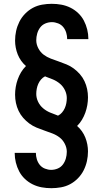

<svg xmlns="http://www.w3.org/2000/svg" viewBox="-20 -843 540 1006"><path d="M249 143Q223 143 198.5 138.5Q174 134 151.5 123Q129 112 110.5 94.5Q92 77 80.5 55Q69 33 63 8.5Q57 -16 57 -41V-42H168Q168 -25 173 -8.5Q178 8 188.5 21Q199 34 215.5 40.5Q232 47 248 47Q266 47 282.5 40Q299 33 309.5 19Q320 5 325 -12.5Q330 -30 330 -48Q330 -69 319.5 -89.5Q309 -110 292 -123Q275 -136 254 -144Q233 -152 212.5 -159Q192 -166 171.5 -174.5Q151 -183 133.5 -196Q116 -209 101.5 -225.5Q87 -242 77.5 -262Q68 -282 63.5 -303.5Q59 -325 59 -347Q59 -367 62.5 -387.5Q66 -408 73 -427.5Q80 -447 90.5 -464.5Q101 -482 116 -497Q102 -509 91 -524.5Q80 -540 73 -557.5Q66 -575 62.5 -593.5Q59 -612 59 -630Q59 -656 64.5 -681Q70 -706 81.5 -729Q93 -752 111.5 -771Q130 -790 152.5 -802Q175 -814 200.5 -818.5Q226 -823 251 -823Q277 -823 301.5 -818.5Q326 -814 348.5 -803Q371 -792 389.5 -774.5Q408 -757 419.5 -735Q431 -713 437 -688.5Q443 -664 443 -639V-638H332Q332 -655 327 -671.5Q322 -688 311.5 -701Q301 -714 284.5 -720.5Q268 -727 252 -727Q234 -727 217.5 -720Q201 -713 190.5 -699Q180 -685 175 -667.5Q170 -650 170 -632Q170 -611 180.5 -590.5Q191 -570 208 -557Q225 -544 246 -536Q267 -528 287.5 -521Q308 -514 328.5 -505.5Q349 -497 366.5 -484Q384 -471 398.5 -454.5Q413 -438 422.5 -418Q432 -398 436.5 -376.5Q441 -355 441 -333Q441 -313 437.5 -292.5Q434 -272 427 -252.5Q420 -233 409.5 -215.5Q399 -198 384 -183Q398 -171 409 -155.5Q420 -140 427 -122.5Q434 -105 437.5 -86.5Q441 -68 441 -50Q441 -24 435.5 1Q430 26 418.5 49Q407 72 388.5 91Q370 110 347.5 122Q325 134 299.5 138.5Q274 143 249 143ZM284 -237Q296 -243 305 -253.5Q314 -264 319.5 -276.5Q325 -289 327.5 -302.5Q330 -316 330 -329Q330 -350 320.5 -370Q311 -390 294.5 -404Q278 -418 258 -426.5Q238 -435 218 -442L217 -443H216Q204 -437 195 -426.5Q186 -416 180.5 -403.5Q175 -391 172.5 -377.5Q170 -364 170 -351Q170 -330 179.5 -310Q189 -290 205.5 -276Q222 -262 242 -253.5Q262 -245 282 -238L283 -237Z"/></svg>

Font: Iosevka SS18
Style: Bold
Weight: 700
Monospace: yes
Designer: Belleve Invis
Foundry: Belleve Invis
Version: Version 25.1.1; ttfautohint (v1.8.4)